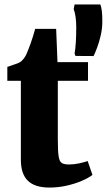

<svg xmlns="http://www.w3.org/2000/svg" viewBox="-20 -836 481 865"><path d="M203 9Q137 9 105.5 -21.8Q74 -52.5 74 -116V-472H13V-534.5Q25.5 -539.5 37.8 -543.2Q50 -547 60.2 -551Q70.5 -555 77.5 -561.5Q84.5 -568.5 89.5 -575.5Q94.5 -582.5 98.8 -591.5Q103 -600.5 107.5 -612.5Q113 -625.5 118.2 -640.8Q123.5 -656 128.8 -672.8Q134 -689.5 138.5 -706H233L239 -556H376.5V-472H240.5V-207.5Q240.5 -155.5 244.2 -131.5Q248 -107.5 259 -101.2Q270 -95 291 -95Q313.5 -95 336.5 -100Q359.5 -105 375 -110.5L396.5 -48Q378.5 -34 348 -21Q317.5 -8 280 0.5Q242.5 9 203 9ZM401.5 -583.5 320 -584 316 -595Q319.5 -613.5 321.5 -644Q323.5 -674.5 323.5 -713Q323.5 -739 320.5 -760Q317.5 -781 312 -795L316 -816H432Q436.5 -804.5 438.8 -786.8Q441 -769 441 -739.5Q441 -707.5 433.8 -676.2Q426.5 -645 417.2 -620.5Q408 -596 401.5 -583.5Z"/></svg>

Font: Merriweather Light 18pt Black
Style: Regular
Weight: 900
Version: Version 2.100